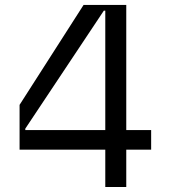

<svg xmlns="http://www.w3.org/2000/svg" viewBox="-20 -747 682 767"><path d="M484.4 0H400.6V-149.1H58.2V-328.1L313.9 -727.3H484.4V-227.3H583.8V-149.1H484.4ZM81 -233V-227.3H400.6V-704.5H394.9Z"/></svg>

Font: Riot Sans
Style: Regular
Weight: 400
Designer: Rasmus Andersson
Foundry: rsms
Version: Version 4.001